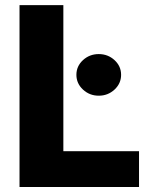

<svg xmlns="http://www.w3.org/2000/svg" viewBox="-20 -748 625 768"><path d="M58.1 0V-727.5H233.4V-143.1H536.1V0ZM375 -365.2Q338.4 -365.2 312 -389.6Q285.6 -414.1 285.6 -448.7Q285.6 -483.4 312 -507.6Q338.4 -531.7 375 -531.7Q411.6 -531.7 438 -507.6Q464.4 -483.4 464.4 -448.7Q464.4 -414.1 438 -389.6Q411.6 -365.2 375 -365.2Z"/></svg>

Font: Inter Extra Bold
Style: Regular
Weight: 800
Designer: Rasmus Andersson
Foundry: rsms
Version: Version 4.000;git-3c8e0fc